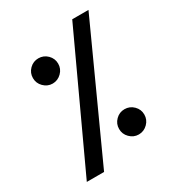

<svg xmlns="http://www.w3.org/2000/svg" viewBox="-165 -769 804 879"><g transform="rotate(-30 237.0 -330.0)"><path d="M79.6 -479C92.8 -465.8 108.4 -459 126.5 -459C144.5 -459 160.6 -465.8 173.8 -479C187 -492.2 193.4 -507.8 193.4 -525.9C193.4 -543.9 187 -559.6 173.8 -572.8C160.6 -585.9 144.5 -592.3 126.5 -592.3C108.4 -592.3 92.8 -585.9 79.6 -572.8C66.4 -559.6 60.1 -543.9 60.1 -525.9C60.1 -507.8 66.4 -492.2 79.6 -479ZM304.7 -80.1C317.9 -66.9 333.5 -60.1 351.6 -60.1C369.6 -60.1 385.7 -66.9 398.9 -80.1C412.1 -93.3 418.5 -108.9 418.5 -127C418.5 -145 412.1 -160.6 398.9 -173.8C385.7 -187 369.6 -193.4 351.6 -193.4C333.5 -193.4 317.9 -187 304.7 -173.8C291.5 -160.6 285.2 -145 285.2 -127C285.2 -108.9 291.5 -93.3 304.7 -80.1ZM36.1 8.8H127.4L436.5 -669.4H350.6Z"/></g></svg>

Font: Parastoo
Style: Bold
Weight: 700
Foundry: Saber Rastikerdar (saber.rastikerdar@gmail.com)
Version: Version 2.0.1